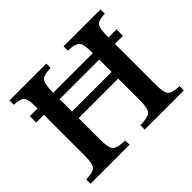

<svg xmlns="http://www.w3.org/2000/svg" viewBox="-162 -1021 1272 1272"><g transform="rotate(-45 474.5 -385.0)"><path d="M807 -609V-601H882V-541H807V-161Q807 -85 825.5 -63.5Q844 -42 912 -40V0H545V-40Q618 -42 639 -62.5Q660 -83 660 -154V-363H289V-161Q289 -85 309 -63.5Q329 -42 403 -40V0H37V-40Q104 -42 123 -62.5Q142 -83 142 -154V-541H70V-601H142V-616Q142 -686 125.5 -706.5Q109 -727 48 -730V-770H393V-730Q326 -728 307.5 -706.5Q289 -685 289 -609V-601H660V-616Q660 -686 641 -706.5Q622 -727 555 -730V-770H901V-730Q840 -728 823.5 -706.5Q807 -685 807 -609ZM289 -425H660V-541H289Z"/></g></svg>

Font: Libre Baskerville
Style: Bold
Weight: 700
Designer: Pablo Impallari, Rodrigo Fuenzalida
Foundry: Pablo Impallari, Rodrigo Fuenzalida
Version: Version 1.000